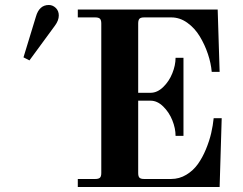

<svg xmlns="http://www.w3.org/2000/svg" viewBox="-20 -750 974 770"><path d="M74.2 -520 124 -683.1Q137.2 -730 175.8 -730Q191.4 -730 203.6 -718.3Q215.8 -706.5 215.8 -688Q215.8 -668 200.2 -647L98.1 -507.8ZM292 0V-32.2H361.8Q375.5 -32.2 380.9 -37.4Q386.2 -42.5 386.2 -56.2V-655.8Q386.2 -669.4 380.9 -674.8Q375.5 -680.2 361.8 -680.2H292V-711.9H853L860.8 -461.9H829.1Q826.2 -496.6 813.7 -533.7Q801.3 -570.8 781.2 -604Q761.2 -637.2 731.2 -658.7Q701.2 -680.2 667 -680.2H558.1Q544.4 -680.2 539.3 -674.8Q534.2 -669.4 534.2 -655.8V-377.9H584Q610.8 -377.9 634.5 -400.9Q658.2 -423.8 671.1 -456.1Q684.1 -488.3 684.1 -518.1H715.8V-205.1H684.1Q684.1 -235.4 671.1 -267.6Q658.2 -299.8 634.5 -323Q610.8 -346.2 584 -346.2H534.2V-56.2Q534.2 -42.5 539.3 -37.4Q544.4 -32.2 558.1 -32.2H666Q699.2 -32.2 727.1 -49.1Q754.9 -65.9 773.4 -91.8Q792 -117.7 805.9 -151.4Q819.8 -185.1 826.9 -215.8Q834 -246.6 836.9 -275.9H869.1L860.8 0Z"/></svg>

Font: Flanker Steampunk
Style: Bold
Weight: 700
Designer: Alexey Kryukov, Leonardo Di Lena
Foundry: Alexey Kryukov, Leonardo Di Lena
Version: 1.210